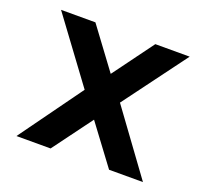

<svg xmlns="http://www.w3.org/2000/svg" viewBox="-97 -632 808 756"><g transform="rotate(20 306.5 -253.5)"><path d="M380 -253 572 10H430L307 -155L185 10H42L232 -253L37 -517H181L307 -347L432 -517H576Z"/></g></svg>

Font: SUIT
Style: Bold
Weight: 700
Designer: Sunn Youn; Korean Glyphs from Source Han Sans (Sandoll Communications; Soo-young Jang, Joo-yeon Kang)
Foundry: Sunn
Version: Version 1.150